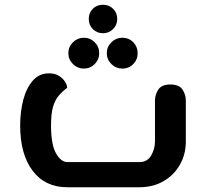

<svg xmlns="http://www.w3.org/2000/svg" viewBox="-20 -789 868 809"><path d="M264 0Q170 0 117.5 -69.5Q65 -139 65 -260Q65 -318 78 -368Q91 -418 118 -449Q145 -480 186 -480Q212 -480 229 -469Q246 -458 254.5 -444Q263 -430 263 -419Q243 -404 227.5 -386Q212 -368 203.5 -339Q195 -310 195 -261Q195 -180 216 -143Q237 -106 264 -106H567Q601 -106 617 -134Q633 -162 633 -193V-365Q633 -390 647 -411.5Q661 -433 698 -433Q735 -433 749 -411.5Q763 -390 763 -365V-193Q763 -138 737.5 -94Q712 -50 668 -25Q624 0 567 0ZM414 -649Q388 -649 371 -666.5Q354 -684 354 -709Q354 -735 371 -752Q388 -769 414 -769Q439 -769 456.5 -752Q474 -735 474 -709Q474 -684 456.5 -666.5Q439 -649 414 -649ZM495 -500Q469 -500 449.5 -519Q430 -538 430 -565Q430 -592 449.5 -611Q469 -630 495 -630Q523 -630 541.5 -611Q560 -592 560 -565Q560 -538 541.5 -519Q523 -500 495 -500ZM333 -500Q307 -500 287.5 -519Q268 -538 268 -565Q268 -592 287.5 -611Q307 -630 333 -630Q360 -630 379 -611Q398 -592 398 -565Q398 -538 379 -519Q360 -500 333 -500Z"/></svg>

Font: El Messiri
Style: Bold
Weight: 700
Designer: Mohamed Gaber
Foundry: Kief Type Foundry
Version: Version 2.020; ttfautohint (v1.8.3)